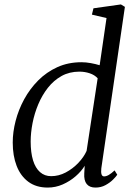

<svg xmlns="http://www.w3.org/2000/svg" viewBox="-20 -837 596 867"><path d="M437.5 -77Q435.5 -59 438.5 -49.8Q441.5 -40.5 450 -40.5Q460 -40.5 471.5 -47.2Q483 -54 497.5 -67.5L509.5 -48Q504.5 -40 490.5 -26Q476.5 -12 456.2 -1Q436 10 411 10Q384.5 10 371.5 -6Q358.5 -22 360.5 -54.5L362.5 -88.5Q347.5 -63.5 321.5 -41Q295.5 -18.5 263.2 -4.2Q231 10 195.5 10Q143.5 10 108.2 -16Q73 -42 55.2 -87.8Q37.5 -133.5 37.5 -193.5Q37.5 -240.5 50.5 -291Q63.5 -341.5 89.2 -388.8Q115 -436 152.5 -473.8Q190 -511.5 239 -533.8Q288 -556 348 -556Q368 -556 390 -552Q412 -548 430 -542.5L461 -755.5L395 -771L402 -799.5L526 -817L544 -806ZM421 -483.5Q407.5 -498.5 385.2 -506Q363 -513.5 338.5 -513.5Q293.5 -513.5 258 -493.8Q222.5 -474 196.2 -440.5Q170 -407 152.8 -366Q135.5 -325 127 -281.2Q118.5 -237.5 118.5 -198Q118.5 -148 129.2 -113Q140 -78 160.8 -59.8Q181.5 -41.5 211 -41.5Q245 -41.5 276.8 -58.2Q308.5 -75 333.5 -101.2Q358.5 -127.5 371 -155.5Z"/></svg>

Font: Merriweather 48pt Light
Style: Italic
Weight: 300
Italic angle: -7.8°
Version: Version 2.101